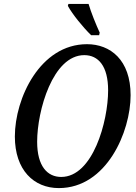

<svg xmlns="http://www.w3.org/2000/svg" viewBox="-20 -951 698 982"><path d="M446 -771H487L490 -784C472 -823 445 -889 433 -931H330L327 -921C351 -877 405 -811 446 -771ZM281 11C525 11 648 -277 648 -464C648 -645 544 -725 425 -725C185 -725 56 -448 56 -253C56 -81 153 11 281 11ZM293 -46C223 -46 170 -100 170 -226C170 -385 250 -669 411 -669C483 -669 533 -613 533 -489C533 -330 455 -46 293 -46Z"/></svg>

Font: Noto Serif Condensed Medium
Style: Italic
Weight: 500
Width: 3
Italic angle: -12°
Designer: Monotype Design Team
Foundry: Monotype Imaging Inc.
Version: Version 2.013